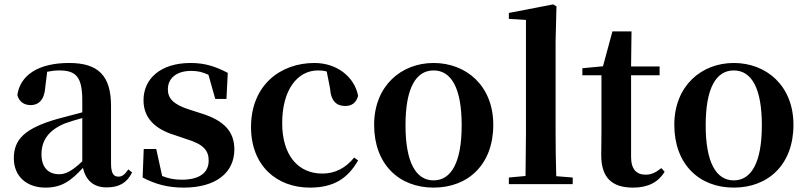

<svg xmlns="http://www.w3.org/2000/svg" viewBox="-20 -839 3676 875"><path d="M466 15C522 15 558 -5 582 -53L565 -67C547 -41 535 -34 520 -34C498 -34 486 -48 486 -95V-356C486 -494 428 -552 295 -552C154 -552 72 -496 59 -406C67 -376 89 -360 120 -360C154 -360 182 -382 186 -439L195 -512C215 -516 232 -518 250 -518C327 -518 355 -488 355 -381V-327L245 -298C93 -255 43 -204 43 -118C43 -34 103 16 187 16C263 16 304 -16 358 -74C371 -18 405 15 466 15ZM355 -104C306 -57 277 -45 250 -45C201 -45 169 -75 169 -136C169 -203 206 -248 277 -277C297 -284 325 -293 355 -301Z M817 16C964 16 1048 -52 1048 -158C1048 -236 1005 -288 901 -321L845 -339C768 -363 745 -392 745 -432C745 -483 785 -516 852 -516C882 -516 905 -510 930 -498L961 -388H1012L1018 -507C962 -536 914 -552 849 -552C711 -552 634 -480 634 -382C634 -301 687 -251 774 -224L830 -205C910 -181 931 -151 931 -107C931 -51 888 -20 808 -20C773 -20 746 -26 719 -37L692 -160H635L630 -30C687 0 744 16 817 16Z M1392 16C1499 16 1564 -24 1612 -108L1594 -121C1556 -74 1508 -48 1449 -48C1338 -48 1266 -132 1266 -278C1266 -429 1335 -518 1429 -518C1443 -518 1456 -517 1469 -513L1484 -437C1488 -376 1516 -356 1553 -356C1583 -356 1603 -370 1612 -402C1596 -488 1516 -552 1413 -552C1257 -552 1124 -450 1124 -260C1124 -83 1242 16 1392 16Z M1956 16C2114 16 2228 -90 2228 -270C2228 -449 2104 -552 1956 -552C1809 -552 1685 -448 1685 -270C1685 -92 1797 16 1956 16ZM1956 -17C1875 -17 1828 -100 1828 -268C1828 -437 1875 -518 1956 -518C2037 -518 2084 -437 2084 -268C2084 -100 2037 -17 1956 -17Z M2374 0H2590V-30L2515 -36C2513 -100 2512 -172 2512 -235V-651L2516 -810L2501 -819L2299 -780V-753L2377 -748V-235L2375 -37L2299 -30V0Z M2865 16C2934 16 2980 -9 3009 -56L2994 -73C2967 -52 2949 -43 2922 -43C2881 -43 2856 -67 2856 -124V-496H2986V-536H2856L2858 -696H2771L2728 -537L2634 -528V-496H2721V-235C2721 -195 2720 -169 2720 -132C2720 -29 2769 16 2865 16Z M3324 16C3482 16 3596 -90 3596 -270C3596 -449 3472 -552 3324 -552C3177 -552 3053 -448 3053 -270C3053 -92 3165 16 3324 16ZM3324 -17C3243 -17 3196 -100 3196 -268C3196 -437 3243 -518 3324 -518C3405 -518 3452 -437 3452 -268C3452 -100 3405 -17 3324 -17Z"/></svg>

Font: Noto Serif CJK HK
Style: Bold
Weight: 700
Designer: Ryoko NISHIZUKA 西塚涼子 (kana & ideographs); Frank Grießhammer (Latin, Greek & Cyrillic); Wenlong ZHANG 张文龙 (bopomofo); San
Foundry: Adobe
Version: Version 2.001;hotconv 1.1.0;makeotfexe 2.6.0